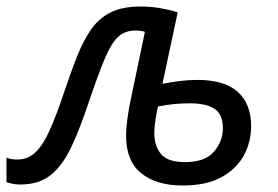

<svg xmlns="http://www.w3.org/2000/svg" viewBox="-64 -561 856 591"><path d="M498 10Q418 10 371 -27.5Q324 -65 324 -144Q324 -164 327.5 -190Q331 -216 335 -238L382 -463Q377 -465 368.5 -466Q360 -467 352 -467Q321 -467 300 -448Q279 -429 259 -381.5Q239 -334 210 -249Q183 -167 156 -109.5Q129 -52 92.5 -22.5Q56 7 -2 7Q-15 7 -26.5 4.5Q-38 2 -44 0V-76Q-32 -70 -11 -70Q21 -70 44 -91Q67 -112 88 -158Q109 -204 134 -279Q155 -342 174.5 -390.5Q194 -439 218 -472.5Q242 -506 278 -523.5Q314 -541 369 -541Q401 -541 431.5 -535.5Q462 -530 483 -523L436 -303Q461 -308 488.5 -311.5Q516 -315 544 -315Q627 -315 668 -278Q709 -241 709 -173Q709 -124 686.5 -82.5Q664 -41 617.5 -15.5Q571 10 498 10ZM505 -62Q567 -62 594.5 -94Q622 -126 622 -166Q622 -209 596.5 -226Q571 -243 520 -243Q495 -243 470 -240.5Q445 -238 422 -233Q416 -204 413.5 -185Q411 -166 411 -152Q411 -111 432 -86.5Q453 -62 505 -62Z"/></svg>

Font: Noto IKEA Latin
Style: Italic
Weight: 400
Italic angle: -12°
Designer: Monotype Design Team
Foundry: Monotype Imaging Inc.
Version: Version 1.0